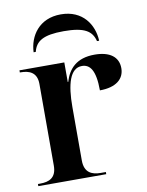

<svg xmlns="http://www.w3.org/2000/svg" viewBox="-85 -816 673 877"><g transform="rotate(-10 251.5 -377.5)"><path d="M106 -606H116C128 -654 162 -677 258 -677C354 -677 388 -654 400 -606H410C407 -681 359 -755 258 -755C157 -755 109 -681 106 -606ZM21 0H336V-10H312C272 -10 237 -24 237 -81V-329C237 -434 257 -506 312 -506C349 -506 374 -476 374 -382C449 -382 488 -415 488 -465C488 -517 449 -547 378 -547C294 -547 256 -504 238 -445H236V-536H28V-526H32C71 -526 107 -513 107 -459V-80C107 -23 72 -10 32 -10H21Z"/></g></svg>

Font: Noto Serif Display SemiBold
Style: Regular
Weight: 600
Designer: Monotype Design Team
Foundry: Monotype Imaging Inc.
Version: Version 2.009